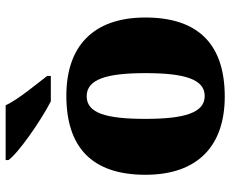

<svg xmlns="http://www.w3.org/2000/svg" viewBox="-88 -718 816 680"><g transform="rotate(-90 320.0 -378.0)"><path d="M301 -606H391V-619C362 -657 308 -721 287 -766H93V-756C118 -721 231 -642 301 -606ZM318 10C502 10 598 -83 598 -271C598 -459 493 -551 321 -551C137 -551 41 -459 41 -271C41 -83 146 10 318 10ZM320 -61C260 -61 239 -134 239 -271C239 -409 259 -479 319 -479C379 -479 401 -409 401 -271C401 -134 380 -61 320 -61Z"/></g></svg>

Font: Noto Serif Lao Black
Style: Regular
Weight: 900
Designer: Monotype Design Team
Foundry: Monotype Imaging Inc.
Version: Version 2.003